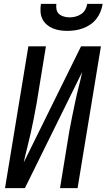

<svg xmlns="http://www.w3.org/2000/svg" viewBox="-20 -975 552 995"><path d="M6 0 127 -735H218L170 -441Q163 -402 155.5 -363.5Q148 -325 139.5 -286.5Q131 -248 121 -209.5Q111 -171 103 -133L400 -735H503L382 0H291L339 -294Q346 -333 354 -371.5Q362 -410 370 -448.5Q378 -487 388 -525.5Q398 -564 406 -602L109 0ZM329 -815Q309 -815 289.5 -818Q270 -821 252.5 -828.5Q235 -836 221 -848.5Q207 -861 199 -878Q191 -895 190 -915Q189 -935 192 -955H272Q270 -940 273 -925.5Q276 -911 286.5 -902Q297 -893 311.5 -889Q326 -885 341 -885Q356 -885 371.5 -889Q387 -893 400.5 -902Q414 -911 422 -925.5Q430 -940 432 -955H512Q509 -935 501 -915Q493 -895 480 -878Q467 -861 449 -848.5Q431 -836 410.5 -828.5Q390 -821 369.5 -818Q349 -815 329 -815Z"/></svg>

Font: Iosevka Curly Medium
Style: Italic
Weight: 500
Italic angle: -9°
Monospace: yes
Designer: Belleve Invis
Foundry: Belleve Invis
Version: Version 22.1.2; ttfautohint (v1.8.4)